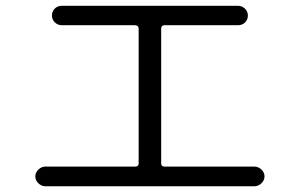

<svg xmlns="http://www.w3.org/2000/svg" viewBox="-20 -693 1040 666"><path d="M137.7 -46.9Q124 -46.9 113.3 -57.1Q102.5 -67.4 102.5 -81.1Q102.5 -94.7 113.3 -105Q124 -115.2 137.7 -115.2H449.2Q460.9 -115.2 460.9 -126V-593.8Q460.9 -604.5 449.2 -605.5H194.3Q180.7 -605.5 170.4 -615.2Q160.2 -625 160.2 -639.2Q160.2 -653.3 169.9 -663.1Q179.7 -672.9 194.3 -672.9H805.7Q819.3 -672.9 829.6 -663.1Q839.8 -653.3 839.8 -639.2Q839.8 -625 830.1 -615.2Q820.3 -605.5 805.7 -605.5H550.8Q539.1 -605.5 539.1 -593.8V-126Q539.1 -115.2 550.8 -115.2H862.3Q876 -115.2 886.7 -105Q897.5 -94.7 897.5 -81.1Q897.5 -67.4 886.7 -57.1Q876 -46.9 862.3 -46.9Z"/></svg>

Font: Rounded-X Mgen+ 2m regular
Style: Regular
Weight: 400
Designer: [Source Han Sans]
Ryoko NISHIZUKA  (kana & ideographs); Paul D. Hunt (Latin, Greek & Cyrillic); Wenlong ZHANG  (bopomofo
Version: Version 1.059.20150602